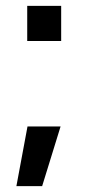

<svg xmlns="http://www.w3.org/2000/svg" viewBox="-20 -611 302 656"><path d="M189 -471V-591H73V-471ZM187 -179H74L36 25H124Z"/></svg>

Font: Bithumb Trading Sans Medium
Style: Regular
Weight: 500
Designer: Ham Hyungwon
Foundry: Bithumb
Version: Version 1.200;FEAKit 1.0